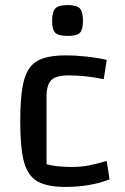

<svg xmlns="http://www.w3.org/2000/svg" viewBox="-20 -729 493 759"><path d="M60 0ZM60 -250Q60 -357 75 -412Q90 -467 128 -488.5Q166 -510 240 -510Q281 -510 325.5 -505Q370 -500 402 -492L390 -416Q318 -431 251 -431Q202 -431 183 -412.5Q164 -394 164 -347V-80Q200 -69 266 -69Q298 -69 328.5 -74.5Q359 -80 402 -93L413 -20Q379 -6 333.5 2Q288 10 240 10Q166 10 128 -12Q90 -34 75 -88.5Q60 -143 60 -250ZM186 -647Q186 -683 199 -696Q212 -709 248 -709Q283 -709 295.5 -696Q308 -683 308 -647Q308 -612 296 -599.5Q284 -587 248 -587Q211 -587 198.5 -599.5Q186 -612 186 -647Z"/></svg>

Font: Changa
Style: Regular
Weight: 400
Designer: Eduardo Rodriguez Tunni
Foundry: Eduardo Rodriguez Tunni
Version: Version 2.002; ttfautohint (v1.5.10-5e6f)